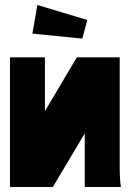

<svg xmlns="http://www.w3.org/2000/svg" viewBox="-20 -750 520 770"><path d="M310.1 -595.2 109.9 -615.2 129.9 -730 330.1 -669.9ZM20 -520H160.2V-304.2L288.1 -520H460V-80.1Q460 -33.2 464.8 0H319.8V-214.8L191.9 0H20Z"/></svg>

Font: Mikodacs
Style: Regular
Weight: 400
Designer: gluk (gluksza@wp.pl)
Foundry: gluk (gluksza@wp.pl)
Version: Version 0.28